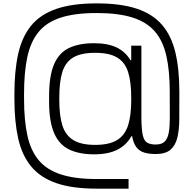

<svg xmlns="http://www.w3.org/2000/svg" viewBox="-20 -897 1146 1135"><path d="M551.5 218.2Q406.8 218.2 312.6 185.4Q218.3 152.7 164.1 86.8Q109.8 21 87.5 -78.5Q65.2 -178 65.2 -311.5V-343.7Q65.2 -478 87.4 -578.1Q109.7 -678.2 163.5 -744.7Q217.3 -811.2 312 -844.1Q406.7 -877 551.5 -877Q693.3 -877 787.8 -845.8Q882.2 -814.7 937.6 -750.4Q993 -686.2 1016.6 -587.5Q1040.2 -488.8 1040.2 -353.7V-321.5Q1040.2 -251 1039.8 -189.8Q1039.3 -128.7 1028.3 -83.1Q1017.3 -37.5 987.8 -12Q958.3 13.5 900.2 13.5Q861.5 13.5 833.2 5.1Q804.8 -3.3 787 -25.9Q769.2 -48.5 761 -91.8H756.8Q726.8 -38.8 673.4 -11.8Q620 15.3 536.3 15.3Q449.2 15.3 389.8 -12.7Q330.5 -40.7 300.3 -109.2Q270.2 -177.7 270.2 -297.7V-327.7Q270.2 -447.7 299.2 -516.1Q328.2 -584.5 387.3 -613Q446.5 -641.5 536.3 -641.5Q617.2 -641.5 669.1 -616.6Q721 -591.7 750.7 -541.5H755.7V-627H815.8V-198Q816.7 -128.3 824.6 -95.7Q832.5 -63 851.1 -52.9Q869.7 -42.8 899.5 -42.7Q936.2 -42.5 953.8 -60.4Q971.5 -78.3 977.8 -113.7Q984 -149 983.8 -201.4Q983.5 -253.8 983.5 -321.5V-353.7Q983.5 -479 963.2 -567.8Q943 -656.7 894.4 -712.2Q845.8 -767.7 761.9 -793.8Q678 -820 551.5 -820Q421.8 -820 337.9 -792.5Q254 -765 207.1 -706.8Q160.2 -648.7 141.2 -558.5Q122.2 -468.3 122.2 -343.7V-311.5Q122.2 -187 141.6 -97.2Q161 -7.5 208.3 49.5Q255.7 106.5 339.3 133.9Q423 161.3 551.5 161.3H740V218.2ZM542.5 -40.5Q625.8 -40.5 672.2 -69.1Q718.5 -97.7 737.1 -155.9Q755.7 -214.2 755.7 -304V-321.3Q755.7 -412.2 737.5 -470.3Q719.3 -528.5 673 -556.7Q626.7 -584.8 542.5 -584.8Q457.7 -584.8 411.8 -556.7Q365.8 -528.5 348.2 -470.3Q330.5 -412.2 330.5 -321.3V-304Q330.5 -214.2 348.7 -155.9Q366.8 -97.7 413.1 -69.1Q459.3 -40.5 542.5 -40.5Z"/></svg>

Font: Matangi Light
Style: Regular
Weight: 300
Designer: Prashant Pant
Foundry: The Graphic Ant
Version: Version 3.002